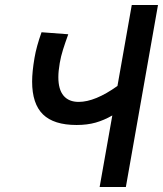

<svg xmlns="http://www.w3.org/2000/svg" viewBox="-20 -745 650 765"><path d="M427.5 -285Q394.5 -266 361 -256.5Q327.5 -247 285 -247Q194.5 -247 151.2 -289.2Q108 -331.5 108 -420Q108 -459 117.5 -514.5Q125 -559 145.5 -616.5L252 -608.5Q239.5 -574 231 -547Q222.5 -520 218 -493.5Q212.5 -461.5 212.5 -437.5Q212.5 -388.5 233.2 -363.8Q254 -339 293.5 -339Q359 -339 448 -402.5L505 -725H609.5L481.5 0H377Z"/></svg>

Font: JuliaMono Medium
Style: Italic
Weight: 500
Italic angle: -9°
Monospace: yes
Designer: cormullion
Foundry: corm
Version: Version 0.054; ttfautohint (v1.8.4)